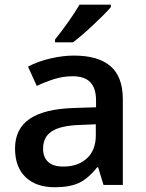

<svg xmlns="http://www.w3.org/2000/svg" viewBox="-20 -786 620 816"><path d="M419.9 0 397 -75.2H393.1Q354 -25.9 314.5 -8.1Q274.9 9.8 212.9 9.8Q133.3 9.8 88.6 -33.2Q43.9 -76.2 43.9 -154.8Q43.9 -238.3 106 -280.8Q168 -323.2 294.9 -327.1L388.2 -330.1V-358.9Q388.2 -410.6 364 -436.3Q339.8 -461.9 289.1 -461.9Q247.6 -461.9 209.5 -449.7Q171.4 -437.5 136.2 -420.9L99.1 -502.9Q143.1 -525.9 195.3 -537.8Q247.6 -549.8 293.9 -549.8Q397 -549.8 449.5 -504.9Q502 -460 502 -363.8V0ZM249 -78.1Q311.5 -78.1 349.4 -113Q387.2 -147.9 387.2 -210.9V-257.8L317.9 -254.9Q236.8 -252 200 -227.8Q163.1 -203.6 163.1 -153.8Q163.1 -117.7 184.6 -97.9Q206.1 -78.1 249 -78.1ZM213.9 -606V-618.2Q241.7 -652.3 271.2 -694.3Q300.8 -736.3 317.9 -766.1H451.2V-755.9Q425.8 -726.1 375.2 -679Q324.7 -631.8 290 -606Z"/></svg>

Font: f0_41667          
Style: Regular
Weight: 600
Foundry: Ascender Corporation
Version: Version 1.10